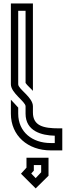

<svg xmlns="http://www.w3.org/2000/svg" viewBox="-20 -853 415 1089"><path d="M125 -250V-208.3C125 -108.3 217 -85 290.6 -83.3V-41.7H267.7C163.5 -41.7 83.3 -104.1 83.3 -208.3V-242.7C78.7 -248.5 44.3 -284.9 41.7 -287.5V-208.3C41.7 -83.3 137.8 0 267.7 0H333.3V-125H313.5C225.7 -125 166.7 -139.4 166.7 -215.6V-250C166.7 -301.6 83.3 -347.2 83.3 -375V-791.7H125V-382.3C132.1 -370.4 160.4 -345.9 166.7 -337.5V-833.3H41.7V-375C41.7 -325.5 125 -276.6 125 -250ZM255.2 143.8V41.7H130.2V97.9L99 132.3L182.3 215.6ZM171.9 114.6V83.3H213.5V124L182.3 157.3L157.3 131.2Z"/></svg>

Font: Sportrop
Style: Regular
Weight: 500
Version: Version 0.9